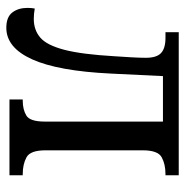

<svg xmlns="http://www.w3.org/2000/svg" viewBox="-9 -567 586 608"><g transform="rotate(90 284.0 -263.0)"><path d="M68 10Q34 10 19.5 -9Q5 -28 5 -57Q5 -63 5.5 -69Q6 -75 7 -80Q24 -77 40 -77Q75 -77 99 -97.5Q123 -118 137.5 -173Q152 -228 158 -331Q160 -360 161.5 -386.5Q163 -413 163 -432Q163 -466 148 -480Q133 -494 100 -494H82V-536H535V-494H531Q500 -494 478 -482Q456 -470 456 -422V-114Q456 -66 478 -54Q500 -42 531 -42H535V0H295V-42H299Q327 -42 346 -53.5Q365 -65 365 -112V-486H221L213 -321Q205 -154 168 -72Q131 10 68 10Z"/></g></svg>

Font: Noto Serif SemiCondensed
Style: Regular
Weight: 400
Width: 4
Designer: Monotype Design Team
Foundry: Monotype Imaging Inc.
Version: Version 2.013